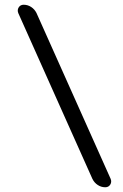

<svg xmlns="http://www.w3.org/2000/svg" viewBox="-20 -750 519 810"><path d="M370 5 57 -695Q52 -708 59 -719Q66 -730 80 -730Q97 -730 111.5 -720.5Q126 -711 134 -695L447 5Q452 18 445 29Q438 40 424 40Q407 40 392.5 30.5Q378 21 370 5Z"/></svg>

Font: Rounded Mplus 1c
Style: Regular
Weight: 400
Version: Version 1.059.20150529